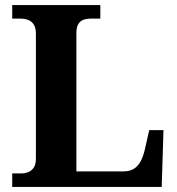

<svg xmlns="http://www.w3.org/2000/svg" viewBox="-20 -734 694 754"><path d="M28 0V-53H64Q79 -53 92 -58.5Q105 -64 113 -76.5Q121 -89 121 -111V-601Q121 -624 113 -637Q105 -650 91 -655.5Q77 -661 60 -661H28V-714H374V-661H340Q320 -661 307 -656Q294 -651 287 -638.5Q280 -626 280 -604V-61H466Q489 -61 505.5 -71Q522 -81 532.5 -101Q543 -121 549 -148L566 -223H622L615 0Z"/></svg>

Font: Noto Serif Hebrew
Style: Bold
Weight: 700
Version: Version 2.003